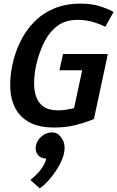

<svg xmlns="http://www.w3.org/2000/svg" viewBox="-20 -696 649 1063"><path d="M329 -397H577L573 -382H574L500 -37Q500 -37 470.5 -25.5Q441 -14 391.5 -2Q342 10 281 10Q197 10 144.5 -18Q92 -46 66 -94.5Q40 -143 37 -205Q34 -267 48 -334Q62 -402 91.5 -463.5Q121 -525 167.5 -573Q214 -621 278.5 -648.5Q343 -676 427 -676Q486 -676 531 -662Q576 -648 609 -630L563 -548Q525 -566 489 -576Q453 -586 408 -586Q340 -586 294.5 -550Q249 -514 221.5 -456Q194 -398 180 -334Q170 -286 169 -241.5Q168 -197 180 -161.5Q192 -126 221.5 -105.5Q251 -85 302 -85Q324 -85 346 -88.5Q368 -92 390 -97L435 -307H309ZM236 182Q206 182 189.5 161Q173 140 179 110Q185 80 211 58.5Q237 37 267 37Q297 37 314 59Q336 84 337.5 115.5Q339 147 326 180.5Q313 214 292 246.5Q271 279 246.5 305.5Q222 332 200 347L148 300Q177 279 203 246.5Q229 214 236 182Z"/></svg>

Font: Epunda Sans SemiBold
Style: Italic
Weight: 600
Italic angle: -12.0243°
Designer: Simon Atzbach
Foundry: typofactur
Version: Version 2.204; ttfautohint (v1.8.4.7-5d5b)